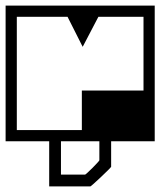

<svg xmlns="http://www.w3.org/2000/svg" viewBox="-40 -504 572 685"><path d="M266 0Q266 0 266 0Q266 0 266 0Q266 0 266 0Q266 0 266 0Q266 0 266 0Q266 0 266 0Q264 0 242.5 0Q221 0 188.5 0Q156 0 120 0Q84 0 52 0Q20 0 0 0Q-20 0 -20 0Q-20 0 -20 0Q-20 0 -20 0Q-20 0 -20 0V-258H20V-40Q20 -40 20 -40Q20 -40 20 -40Q20 -40 20 -40Q20 -40 37.5 -40Q55 -40 78 -40Q101 -40 118.5 -40Q136 -40 136 -40Q136 -40 136 -40Q136 -40 136 -40Q136 -40 136 -40Q136 -40 136 -40Q136 -40 136 -40Q136 -40 153.5 -40Q171 -40 194 -40Q217 -40 234.5 -40Q252 -40 252 -40Q252 -40 252 -40Q252 -40 252 -40Q252 -40 252 -42.5Q252 -45 252 -57.5Q252 -70 252 -99Q252 -128 252 -181Q252 -181 252 -181Q252 -181 252 -181Q252 -181 252 -181Q252 -181 252 -181Q252 -181 252 -181Q252 -181 274.2 -181Q296.5 -181 329.2 -181Q362 -181 394.8 -181Q427.5 -181 449.8 -181Q472 -181 472 -181Q472 -181 472 -181Q472 -181 472 -181Q472 -181 472 -181Q472 -181 472 -181Q472 -181 472 -181Q472 -181 472 -197Q472 -213 472 -236.5Q472 -260 472 -283.5Q472 -307 472 -323Q472 -339 472 -339Q472 -339 472 -339Q472 -339 472 -339Q472 -339 472 -339Q472 -339 472 -339Q472 -339 472 -339H512V0Q512 0 494.8 0Q477.5 0 450 0Q422.5 0 391.2 0Q360 0 332 0Q304 0 285.8 0Q267.5 0 266 0Q266 0 266 0Q266 0 266 0Q266 0 266 0Q266 0 266 0ZM-20 -235Q-20 -235 -20 -253Q-20 -271 -20 -299.2Q-20 -327.5 -20 -359.5Q-20 -391.5 -20 -419.8Q-20 -448 -20 -466Q-20 -484 -20 -484Q-20 -484 -20 -484Q-20 -484 -20 -484Q-20 -484 -20 -484Q-20 -484 -0.2 -484Q19.5 -484 51 -484Q82.5 -484 117.5 -484Q152.5 -484 184 -484Q215.5 -484 235.2 -484Q255 -484 255 -484Q255 -484 255 -484Q255 -484 255 -484Q255 -484 255 -484Q255 -484 255 -484Q255 -484 255 -484Q255 -484 255 -484Q255 -484 255 -484Q255 -484 255 -484Q255 -484 255 -484Q255 -478.5 255 -465Q255 -451.5 255 -434Q255 -416.5 255 -398Q255 -379.5 255 -363.2Q255 -347 255 -337Q255 -337 246.8 -353.2Q238.5 -369.5 228 -390.5Q217.5 -411.5 209.2 -427.8Q201 -444 201 -444Q201 -444 182.8 -444Q164.5 -444 137.5 -444Q110.5 -444 83.5 -444Q56.5 -444 38.2 -444Q20 -444 20 -444Q20 -444 20 -444Q20 -444 20 -444Q20 -444 20 -444Q20 -444 20 -444Q20 -444 20 -444Q20 -444 20 -444Q20 -444 20 -444Q20 -444 20 -444Q20 -444 20 -444Q20 -444 20 -444Q20 -444 20 -444Q20 -444 20 -423Q20 -402 20 -370.8Q20 -339.5 20 -308.2Q20 -277 20 -256Q20 -235 20 -235ZM512 -283H472Q472 -283 472 -283Q472 -283 472 -283Q472 -283 472 -283Q472 -283 472 -283Q472 -283 472 -284.5Q472 -286 472 -293.2Q472 -300.5 472 -317.5Q472 -334.5 472 -365Q472 -395.5 472 -444Q472 -444 472 -444Q472 -444 472 -444Q472 -444 472 -444Q472 -444 472 -444Q472 -444 460.2 -444Q448.5 -444 430.2 -444Q412 -444 391.5 -444Q371 -444 352.8 -444Q334.5 -444 322.8 -444Q311 -444 311 -444Q311 -444 302.5 -427.8Q294 -411.5 283 -390.5Q272 -369.5 263.5 -353.2Q255 -337 255 -337Q255 -337 255 -337Q255 -337 255 -337Q255 -337 255 -337Q255 -337 252.8 -353.2Q250.5 -369.5 247.8 -390.5Q245 -411.5 242.8 -427.8Q240.5 -444 240.5 -444Q240.5 -444 240.5 -448Q240.5 -452 240.5 -458Q240.5 -464 240.5 -470Q240.5 -476 240.5 -480Q240.5 -484 240.5 -484Q240.5 -484 240.5 -484Q240.5 -484 240.5 -484Q240.5 -484 240.5 -484Q240.5 -484 240.5 -484Q240.5 -484 260 -484Q279.5 -484 310.5 -484Q341.5 -484 376.2 -484Q411 -484 442 -484Q473 -484 492.5 -484Q512 -484 512 -484Q512 -484 512 -484Q512 -484 512 -484Q512 -484 512 -484Q512 -484 512 -484Q512 -484 512 -484Q512 -484 512 -484Q512 -484 512 -484Q512 -484 512 -484Q512 -484 512 -484Q512 -484 512 -484Q512 -484 512 -484Q512 -484 512 -484Q512 -484 512 -469.5Q512 -455 512 -432Q512 -409 512 -383.5Q512 -358 512 -335Q512 -312 512 -297.5Q512 -283 512 -283ZM356.5 -6V30V91Q356.5 92 345.8 102.8Q335 113.5 320.8 127Q306.5 140.5 295 150.8Q283.5 161 282.5 161Q282.5 161 282.5 161Q282.5 161 282.5 161Q282.5 161 282.5 161Q282.5 161 282.5 161Q282.5 161 267.8 161Q253 161 231 161Q209 161 187 161Q165 161 150.2 161Q135.5 161 135.5 161V-6H177.5Q177.5 16 177.5 36Q177.5 56 177.5 76.2Q177.5 96.5 177.5 119Q177.5 119 177.5 119Q177.5 119 177.5 119Q177.5 119 190.5 119Q203.5 119 220.5 119Q237.5 119 250.5 119Q263.5 119 263.5 119Q264.5 119 272.5 111.8Q280.5 104.5 290.2 94.8Q300 85 307.2 77Q314.5 69 314.5 68V-6Z"/></svg>

Font: Honk
Style: Regular
Weight: 400
Designer: Noopur Datye & Yesha Goshar
Foundry: Ek Type
Version: Version 1.000